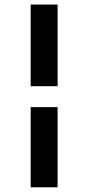

<svg xmlns="http://www.w3.org/2000/svg" viewBox="-20 -712 381 828"><path d="M112.3 -340.3V-692.4H228.5V-340.3ZM112.3 95.7V-250H228.5V95.7Z"/></svg>

Font: Black Ops One [rus by aLiNcE]
Style: Regular
Weight: 400
Designer: James Grieshaber
Foundry: James Grieshaber
Version: Version 1.002;May 25, 2024;FontCreator 13.0.0.2680 64-bit